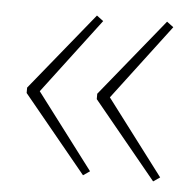

<svg xmlns="http://www.w3.org/2000/svg" viewBox="-38 -510 464 461"><g transform="rotate(5 194.5 -279.5)"><path d="M26 -285 178 -472 194 -460 57 -279 194 -98 178 -87 26 -272ZM195 -285 347 -472 363 -460 226 -279 363 -98 347 -87 195 -272Z"/></g></svg>

Font: Noto Sans Lao Looped UI Thin
Style: Regular
Weight: 100
Designer: Mark Frömberg, Ben Mitchell
Foundry: The Fontpad Ltd
Version: Version 1.001; ttfautohint (v1.8.4.7-5d5b)